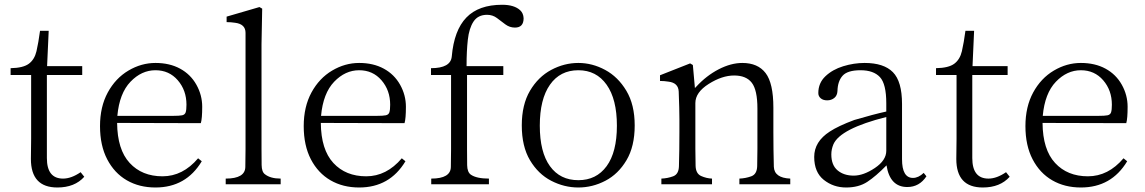

<svg xmlns="http://www.w3.org/2000/svg" viewBox="-20 -789 4904 822"><path d="M25.4 -467.8V-497.1Q79.1 -498 103.5 -516.1Q127.9 -534.2 136.2 -569.8Q144.5 -605.5 151.4 -657.2H188.5L181.6 -505.9H332V-467.8H180.7V-112.3Q180.7 -24.4 250 -24.4Q285.2 -24.4 325.2 -51.8L340.8 -32.2Q299.8 13.7 225.6 13.7Q112.3 13.7 112.3 -108.4L113.3 -195.3V-467.8Z M408.2 -249Q408.2 -332 441.4 -393.1Q474.6 -454.1 529.8 -486.8Q585 -519.5 645.5 -519.5Q706.1 -519.5 751 -495.1Q795.9 -470.7 820.8 -426.3Q845.7 -381.8 845.7 -332Q845.7 -281.2 839.8 -261.7L481.4 -262.7Q482.4 -148.4 535.2 -91.3Q587.9 -34.2 675.8 -34.2Q762.7 -34.2 828.1 -111.3L843.8 -98.6Q776.4 13.7 645.5 13.7Q576.2 13.7 522.9 -17.1Q469.7 -47.9 439 -106.9Q408.2 -166 408.2 -249ZM482.4 -293H720.7Q748 -293 759.8 -295.4Q771.5 -297.9 774.9 -308.1Q778.3 -318.4 778.3 -340.8Q778.3 -402.3 741.2 -445.3Q704.1 -488.3 645.5 -488.3Q585.9 -488.3 538.6 -439Q491.2 -389.6 482.4 -293Z M946.3 0V-24.4Q1030.3 -24.4 1030.3 -75.2Q1031.2 -112.3 1031.2 -150.4V-648.4Q1031.2 -685.5 987.3 -691.4Q968.8 -694.3 950.2 -694.3V-717.8L1090.8 -758.8L1102.5 -752L1099.6 -599.6V-150.4Q1099.6 -112.3 1100.1 -82.5Q1100.6 -52.7 1114.3 -43Q1137.7 -24.4 1181.6 -24.4V0Z M1280.3 -249Q1280.3 -332 1313.5 -393.1Q1346.7 -454.1 1401.9 -486.8Q1457 -519.5 1517.6 -519.5Q1578.1 -519.5 1623 -495.1Q1668 -470.7 1692.9 -426.3Q1717.8 -381.8 1717.8 -332Q1717.8 -281.2 1711.9 -261.7L1353.5 -262.7Q1354.5 -148.4 1407.2 -91.3Q1460 -34.2 1547.9 -34.2Q1634.8 -34.2 1700.2 -111.3L1715.8 -98.6Q1648.4 13.7 1517.6 13.7Q1448.2 13.7 1395 -17.1Q1341.8 -47.9 1311 -106.9Q1280.3 -166 1280.3 -249ZM1354.5 -293H1592.8Q1620.1 -293 1631.8 -295.4Q1643.6 -297.9 1647 -308.1Q1650.4 -318.4 1650.4 -340.8Q1650.4 -402.3 1613.3 -445.3Q1576.2 -488.3 1517.6 -488.3Q1458 -488.3 1410.6 -439Q1363.3 -389.6 1354.5 -293Z M1825.2 -467.8V-497.1Q1909.2 -497.1 1914.1 -546.9Q1923.8 -659.2 1976.6 -713.9Q2029.3 -768.6 2129.9 -768.6Q2181.6 -768.6 2207 -745.1Q2220.7 -732.4 2221.7 -710.9Q2221.7 -670.9 2184.6 -670.9Q2162.1 -670.9 2143.6 -684.6Q2125 -698.2 2107.4 -711.9Q2088.9 -725.6 2065.4 -725.6Q2026.4 -725.6 2007.3 -696.8Q1988.3 -668 1982.9 -619.1Q1977.5 -570.3 1977.5 -509.8V-505.9H2134.8V-467.8H1979.5V-149.4Q1979.5 -112.3 1980 -82Q1980.5 -51.8 1996.1 -41Q2020.5 -24.4 2073.2 -24.4V0H1826.2V-24.4Q1910.2 -24.4 1910.2 -75.2Q1911.1 -112.3 1911.1 -149.4V-467.8Z M2213.9 -252Q2213.9 -340.8 2249 -400.4Q2284.2 -460 2339.8 -489.7Q2395.5 -519.5 2456.1 -519.5Q2515.6 -519.5 2570.8 -489.7Q2626 -460 2661.6 -400.4Q2697.3 -340.8 2697.3 -252Q2697.3 -162.1 2662.1 -103Q2627 -43.9 2571.8 -15.1Q2516.6 13.7 2456.1 13.7Q2395.5 13.7 2339.8 -15.1Q2284.2 -43.9 2249 -103Q2213.9 -162.1 2213.9 -252ZM2291 -251Q2291 -137.7 2334.5 -77.6Q2377.9 -17.6 2456.1 -17.6Q2533.2 -17.6 2577.1 -77.6Q2621.1 -137.7 2621.1 -251Q2621.1 -364.3 2577.1 -426.3Q2533.2 -488.3 2456.1 -488.3Q2377.9 -488.3 2334.5 -426.3Q2291 -364.3 2291 -251Z M2805.7 -442.4V-466.8L2934.6 -517.6L2946.3 -510.7L2955.1 -412.1L2960.9 -418Q3003.9 -464.8 3056.6 -492.2Q3109.4 -519.5 3158.2 -519.5Q3224.6 -519.5 3257.8 -476.1Q3291 -432.6 3291 -328.1V-223.6Q3291 -148.4 3293 -75.2Q3294.9 -27.3 3363.3 -24.4V0H3145.5V-24.4Q3171.9 -25.4 3196.3 -34.2Q3220.7 -43 3221.7 -77.6Q3222.7 -112.3 3222.7 -152.3V-324.2Q3222.7 -403.3 3198.7 -434.6Q3174.8 -465.8 3123 -465.8Q3071.3 -465.8 3014.2 -429.7Q2957 -393.6 2957 -347.7V-152.3Q2957 -112.3 2958 -79.1Q2959 -45.9 2981.4 -35.6Q3003.9 -25.4 3028.3 -24.4V0H2811.5V-24.4Q2837.9 -25.4 2861.8 -34.2Q2885.7 -43 2886.7 -77.1Q2888.7 -146.5 2888.7 -223.6V-279.3Q2888.7 -319.3 2885.7 -397.5Q2883.8 -434.6 2841.8 -439.5Q2824.2 -442.4 2805.7 -442.4Z M3465.8 -117.2Q3465.8 -182.6 3532.2 -225.6Q3569.3 -250 3637.7 -275.4Q3720.7 -299.8 3774.4 -311.5V-346.7Q3774.4 -429.7 3747.1 -459Q3719.7 -488.3 3664.1 -488.3Q3608.4 -488.3 3587.4 -464.8Q3566.4 -441.4 3565.4 -399.4Q3564.5 -379.9 3551.8 -369.6Q3539.1 -359.4 3521.5 -359.4Q3503.9 -359.4 3493.7 -368.2Q3483.4 -377 3483.4 -390.6Q3483.4 -433.6 3513.7 -462.4Q3543.9 -491.2 3589.8 -505.4Q3635.7 -519.5 3681.6 -519.5Q3763.7 -519.5 3802.7 -480Q3841.8 -440.4 3841.8 -343.8V-107.4Q3841.8 -27.3 3888.7 -27.3Q3912.1 -27.3 3934.6 -48.8L3946.3 -34.2Q3916 11.7 3864.3 11.7Q3790 11.7 3775.4 -81.1Q3729.5 -34.2 3692.9 -10.3Q3656.2 13.7 3602.5 13.7Q3547.9 13.7 3506.8 -19Q3465.8 -51.8 3465.8 -117.2ZM3539.1 -127.9Q3539.1 -82 3565.9 -59.6Q3592.8 -37.1 3634.8 -37.1Q3676.8 -37.1 3725.6 -69.8Q3774.4 -102.5 3774.4 -143.6V-288.1Q3577.1 -238.3 3547.9 -170.9Q3539.1 -149.4 3539.1 -127.9Z M3987.3 -467.8V-497.1Q4041 -498 4065.4 -516.1Q4089.8 -534.2 4098.1 -569.8Q4106.4 -605.5 4113.3 -657.2H4150.4L4143.6 -505.9H4293.9V-467.8H4142.6V-112.3Q4142.6 -24.4 4211.9 -24.4Q4247.1 -24.4 4287.1 -51.8L4302.7 -32.2Q4261.7 13.7 4187.5 13.7Q4074.2 13.7 4074.2 -108.4L4075.2 -195.3V-467.8Z M4370.1 -249Q4370.1 -332 4403.3 -393.1Q4436.5 -454.1 4491.7 -486.8Q4546.9 -519.5 4607.4 -519.5Q4668 -519.5 4712.9 -495.1Q4757.8 -470.7 4782.7 -426.3Q4807.6 -381.8 4807.6 -332Q4807.6 -281.2 4801.8 -261.7L4443.4 -262.7Q4444.3 -148.4 4497.1 -91.3Q4549.8 -34.2 4637.7 -34.2Q4724.6 -34.2 4790 -111.3L4805.7 -98.6Q4738.3 13.7 4607.4 13.7Q4538.1 13.7 4484.9 -17.1Q4431.6 -47.9 4400.9 -106.9Q4370.1 -166 4370.1 -249ZM4444.3 -293H4682.6Q4710 -293 4721.7 -295.4Q4733.4 -297.9 4736.8 -308.1Q4740.2 -318.4 4740.2 -340.8Q4740.2 -402.3 4703.1 -445.3Q4666 -488.3 4607.4 -488.3Q4547.9 -488.3 4500.5 -439Q4453.1 -389.6 4444.3 -293Z"/></svg>

Font: GenEi Koburi Mincho v6
Style: Regular
Weight: 400
Designer: o_tamon (Modified)
Foundry: o_tamon / Adobe Systems Incorporated
Version: Version 6.1